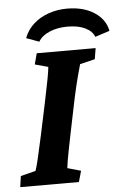

<svg xmlns="http://www.w3.org/2000/svg" viewBox="-59 -795 552 834"><g transform="rotate(-5 217.5 -377.5)"><path d="M-4.9 0 2 -47.9 67.4 -64.5Q72.3 -77.1 81.5 -115.7Q90.8 -154.3 103.5 -213.9L134.8 -361.3Q147.5 -421.9 154.3 -458.5Q161.1 -495.1 162.1 -509.8L104.5 -525.4L117.2 -573.2H374L366.2 -525.4L300.8 -509.8Q296.9 -496.1 286.6 -458Q276.4 -419.9 263.7 -361.3L233.4 -213.9Q225.6 -175.8 219.7 -145.5Q213.9 -115.2 210.4 -95.2Q207 -75.2 206.1 -64.5L264.6 -47.9L251 0ZM132.8 -622.1 77.1 -642.6Q90.8 -678.7 118.7 -703.6Q146.5 -728.5 184.6 -741.7Q222.7 -754.9 264.6 -754.9Q335.9 -754.9 383.3 -724.1Q430.7 -693.4 440.4 -642.6L377 -622.1Q367.2 -647.5 336.9 -662.1Q306.6 -676.8 260.7 -676.8Q215.8 -676.8 181.6 -662.1Q147.5 -647.5 132.8 -622.1Z"/></g></svg>

Font: Crimson Pro ExtraLight
Style: Bold Italic
Weight: 700
Italic angle: -12°
Version: Version 1.002